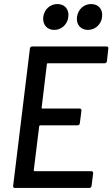

<svg xmlns="http://www.w3.org/2000/svg" viewBox="-20 -930 556 950"><path d="M248 -782C284 -782 314 -809 318 -846C323 -884 300 -910 264 -910C228 -910 199 -884 194 -846C190 -809 212 -782 248 -782ZM415 -782C451 -782 481 -809 485 -846C490 -884 467 -910 431 -910C395 -910 366 -884 361 -846C356 -809 379 -782 415 -782ZM509 -627 516 -690C517 -696 514 -700 508 -700H139C133 -700 129 -696 128 -690L45 -10C44 -4 48 0 53 0H422C428 0 432 -4 433 -10L441 -73C441 -79 438 -83 432 -83H151C149 -83 147 -85 147 -87L174 -306C175 -308 177 -310 179 -310H364C370 -310 374 -314 375 -320L383 -383C383 -389 380 -393 374 -393H189C187 -393 185 -395 186 -397L212 -613C212 -615 214 -617 216 -617H498C504 -617 508 -621 509 -627Z"/></svg>

Font: Barlow Semi Condensed Medium
Style: Italic
Weight: 500
Width: 4
Italic angle: -7°
Designer: Jeremy Tribby
Foundry: Tribby Type
Version: Version 1.422;hotconv 1.0.109;makeotfexe 2.5.65596